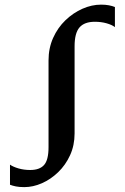

<svg xmlns="http://www.w3.org/2000/svg" viewBox="-20 -774 524 807"><path d="M82 12.5Q61 12.5 46.5 9.5Q32 6.5 22 2.5V-82Q34.5 -73 57.5 -66.2Q80.5 -59.5 107 -59.5Q146.5 -59.5 165.2 -80.5Q184 -101.5 184 -155.5V-520Q184 -571.5 203.2 -614.5Q222.5 -657.5 255 -688.8Q287.5 -720 326.5 -737.2Q365.5 -754.5 405 -754.5Q423 -754.5 437.5 -751.8Q452 -749 463 -744.5V-660Q451 -669.5 428.2 -676Q405.5 -682.5 378.5 -682.5Q335 -682.5 314.2 -658.8Q293.5 -635 293.5 -579.5V-213Q293.5 -163 274.5 -121.5Q255.5 -80 224.2 -50Q193 -20 156 -3.8Q119 12.5 82 12.5Z"/></svg>

Font: Merriweather 72pt
Style: Regular
Weight: 400
Version: Version 2.100